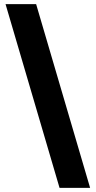

<svg xmlns="http://www.w3.org/2000/svg" viewBox="-20 -722 463 929"><path d="M6.8 -702.1H154.8L416 187H268.1Z"/></svg>

Font: LT Superior
Style: Bold
Weight: 400
Designer: Daniel Lyons
Foundry: LyonsType
Version: Version 1.000